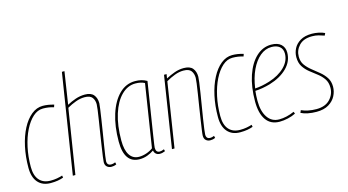

<svg xmlns="http://www.w3.org/2000/svg" viewBox="-82 -1053 2495 1377"><g transform="rotate(-15 1165.5 -365.0)"><path d="M151 10Q91 10 57.5 -28Q24 -66 24 -137Q24 -220 40 -293Q56 -366 85 -421.5Q114 -477 153 -508.5Q192 -540 237 -540Q276 -540 320 -527L314 -509Q276 -521 234 -521Q194 -521 159.5 -490Q125 -459 98.5 -406Q72 -353 57 -284Q42 -215 42 -139Q42 -74 71.5 -40.5Q101 -7 155 -7Q181 -7 203 -11Q225 -15 243 -21L246 -5Q227 2 204 6Q181 10 151 10Z M574 -39Q574 -7 605 -7Q611 -7 618.5 -8.5Q626 -10 635 -14L639 2Q628 7 619 8.5Q610 10 602 10Q583 10 569.5 -1.5Q556 -13 556 -36Q556 -46 560.5 -77.5Q565 -109 571.5 -152.5Q578 -196 585.5 -244Q593 -292 600 -335.5Q607 -379 611 -410Q615 -441 615 -451Q615 -481 599.5 -501.5Q584 -522 543 -522Q511 -522 477 -509.5Q443 -497 412 -479L336 0H317L434 -740H453L416 -500Q447 -517 481 -528.5Q515 -540 550 -540Q595 -540 615 -516Q635 -492 635 -453Q635 -444 630.5 -413Q626 -382 619.5 -338Q613 -294 605 -245.5Q597 -197 590 -153Q583 -109 578.5 -78Q574 -47 574 -39Z M961 10Q944 10 932.5 0Q921 -10 919 -26Q898 -11 870 -0.5Q842 10 812 10Q698 10 698 -151Q698 -264 726 -352Q754 -440 804.5 -490Q855 -540 923 -540Q972 -540 1010 -518Q986 -368 971.5 -275.5Q957 -183 949 -133Q941 -83 938.5 -63.5Q936 -44 936 -41Q936 -6 965 -6Q978 -6 997 -14L1001 1Q981 10 961 10ZM916 -43 989 -508Q962 -523 920 -523Q863 -523 817 -477.5Q771 -432 744.5 -348.5Q718 -265 718 -153Q718 -82 742.5 -45Q767 -8 812 -8Q839 -8 867 -17.5Q895 -27 916 -43Z M1136 -530H1155L1150 -499Q1182 -516 1215.5 -528Q1249 -540 1284 -540Q1330 -540 1350 -516Q1370 -492 1370 -453Q1370 -444 1366 -413Q1362 -382 1355 -338Q1348 -294 1340 -245.5Q1332 -197 1325 -153Q1318 -109 1314 -78Q1310 -47 1310 -39Q1310 -7 1340 -7Q1346 -7 1353 -8.5Q1360 -10 1369 -14L1373 2Q1362 7 1353 8.5Q1344 10 1336 10Q1317 10 1304 -1.5Q1291 -13 1291 -36Q1291 -46 1295.5 -77.5Q1300 -109 1306.5 -152.5Q1313 -196 1320.5 -243.5Q1328 -291 1335 -334.5Q1342 -378 1346 -409Q1350 -440 1350 -450Q1350 -481 1334.5 -502Q1319 -523 1277 -523Q1246 -523 1212.5 -510.5Q1179 -498 1147 -479L1072 0H1053Z M1558 10Q1498 10 1464.5 -28Q1431 -66 1431 -137Q1431 -220 1447 -293Q1463 -366 1492 -421.5Q1521 -477 1560 -508.5Q1599 -540 1644 -540Q1683 -540 1727 -527L1721 -509Q1683 -521 1641 -521Q1601 -521 1566.5 -490Q1532 -459 1505.5 -406Q1479 -353 1464 -284Q1449 -215 1449 -139Q1449 -74 1478.5 -40.5Q1508 -7 1562 -7Q1588 -7 1610 -11Q1632 -15 1650 -21L1653 -5Q1634 2 1611 6Q1588 10 1558 10Z M1971 -18Q1946 -5 1913.5 2.5Q1881 10 1851 10Q1785 10 1751 -38.5Q1717 -87 1717 -175Q1717 -284 1745 -366.5Q1773 -449 1822 -494.5Q1871 -540 1933 -540Q1981 -540 2006 -517Q2031 -494 2031 -456Q2031 -391 1982 -342Q1933 -293 1850 -268Q1822 -260 1793.5 -255Q1765 -250 1739 -249Q1735 -213 1735 -176Q1735 -98 1766 -52.5Q1797 -7 1852 -7Q1907 -7 1965 -33ZM1931 -523Q1885 -523 1846 -490.5Q1807 -458 1780 -400.5Q1753 -343 1742 -266Q1794 -269 1851 -287Q1924 -310 1968.5 -354Q2013 -398 2013 -453Q2013 -487 1991 -505Q1969 -523 1931 -523Z M2010 -13 2018 -31Q2040 -21 2068 -15Q2096 -9 2129 -9Q2195 -9 2230 -46Q2265 -83 2265 -132Q2265 -171 2247 -197.5Q2229 -224 2202 -244.5Q2175 -265 2148 -286.5Q2121 -308 2103 -336Q2085 -364 2085 -406Q2085 -439 2100.5 -469.5Q2116 -500 2149.5 -520Q2183 -540 2235 -540Q2260 -540 2286 -534.5Q2312 -529 2330 -520L2322 -503Q2303 -510 2280.5 -516Q2258 -522 2232 -522Q2168 -522 2135.5 -487Q2103 -452 2103 -405Q2103 -368 2121.5 -342.5Q2140 -317 2167 -295.5Q2194 -274 2221 -252Q2248 -230 2266.5 -202Q2285 -174 2285 -134Q2285 -99 2268 -66Q2251 -33 2215.5 -11.5Q2180 10 2125 10Q2091 10 2061 4Q2031 -2 2010 -13Z"/></g></svg>

Font: Georama SemiCondensed Thin
Style: Italic
Weight: 100
Width: 4
Italic angle: -9°
Designer: Jean-Baptiste Levee
Foundry: Production Type
Version: Version 1.000